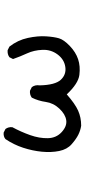

<svg xmlns="http://www.w3.org/2000/svg" viewBox="270 -719 460 1040"><g transform="rotate(-90 500.0 -199.0)"><path d="M338.9 10.7Q313.5 6.8 290 -4.9Q266.6 -16.6 238.8 -41Q210.9 -65.4 202.1 -108.4Q193.4 -151.4 198.2 -202.1Q203.1 -252.9 219.7 -303.7Q236.3 -354.5 266.6 -399.4Q280.3 -411.1 301.8 -409.2L321.3 -399.4Q333 -383.8 331.1 -362.3Q305.7 -315.4 288.1 -265.6Q270.5 -215.8 271.5 -169.9Q272.5 -124 304.7 -94.7Q336.9 -65.4 369.1 -70.3Q401.4 -75.2 431.6 -107.4Q461.9 -139.6 467.8 -180.7Q473.6 -221.7 491.2 -256.8Q506.8 -268.6 528.3 -266.6L547.9 -256.8Q561.5 -239.3 557.6 -213.9Q559.6 -129.9 587.9 -99.6Q616.2 -69.3 657.2 -75.2Q698.2 -81.1 725.1 -117.2Q752 -153.3 750 -199.2Q748 -245.1 731 -282.2Q713.9 -319.3 700.2 -358.4L710 -377.9Q725.6 -389.6 748 -387.7L767.6 -377.9Q802.7 -333 814.5 -278.3Q826.2 -223.6 823.2 -179.7Q820.3 -135.7 812.5 -109.4Q804.7 -83 771 -50.8Q737.3 -18.6 699.2 -5.9Q661.1 6.8 614.3 1Q567.4 -4.9 508.8 -67.4Q458 -22.5 420.9 -5.9Q383.8 10.7 338.9 10.7Z"/></g></svg>

Font: JasonHandwriting2
Style: Regular
Weight: 400
Version: Version 1.05.10